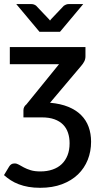

<svg xmlns="http://www.w3.org/2000/svg" viewBox="-33 -740 497 938"><path d="M81.5 -201V-166.5H172C195.7 -166.5 216 -163.4 233 -157.2C250 -151.1 264 -142.4 275 -131.3C286 -120.1 294.1 -106.8 299.2 -91.3C304.4 -75.8 307 -58.7 307 -40C307 -18 303.7 1.5 297 18.5C290.3 35.5 280.9 49.8 268.8 61.5C256.6 73.2 241.7 82.1 224 88.2C206.3 94.4 186.5 97.5 164.5 97.5C145.5 97.5 129.6 95.5 116.8 91.5C103.9 87.5 92.8 83 83.5 78C74.2 73 66.1 68.5 59.2 64.5C52.4 60.5 45.5 58.5 38.5 58.5C31.8 58.5 26.4 59.8 22.3 62.5C18.1 65.2 14.5 69 11.5 74L-13.5 115.5C-3.5 124.5 7.4 132.8 19.3 140.5C31.1 148.2 44.3 154.7 58.8 160.2C73.3 165.7 89.1 170 106.3 173C123.4 176 142.3 177.5 163 177.5C203.3 177.5 239 171.7 270 160C301 148.3 327 132.3 348 112C369 91.7 384.9 67.8 395.8 40.5C406.6 13.2 412 -16.2 412 -47.5C412 -73.8 408 -98 400 -120C392 -142 379.8 -161.3 363.2 -177.8C346.8 -194.3 325.9 -207.7 300.8 -218C275.6 -228.3 245.8 -235 211.5 -238L363.5 -418C369.2 -424.3 374.1 -431.3 378.2 -439C382.4 -446.7 384.5 -455.3 384.5 -465V-510H15V-426.5H255.5L96 -230C91.3 -226.3 87.7 -222.1 85.2 -217.3C82.7 -212.4 81.5 -207 81.5 -201ZM46.5 -720 160 -584.5H260L373.5 -720H301.5C297.2 -720 293 -719.1 289 -717.3C285 -715.4 281.7 -713.7 279 -712L221 -651C217.3 -647.3 214.2 -643.5 211.5 -639.5C209.8 -641.8 208.2 -643.9 206.5 -645.8C204.8 -647.6 203.2 -649.3 201.5 -651L143.5 -712C141.2 -714 138 -715.8 134 -717.5C130 -719.2 125.7 -720 121 -720Z"/></svg>

Font: Lato Semibold
Style: Regular
Weight: 600
Designer: Lukasz Dziedzic
Foundry: tyPoland Lukasz Dziedzic
Version: Version 2.006; 2014-01-15